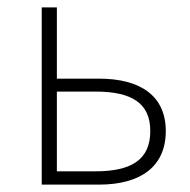

<svg xmlns="http://www.w3.org/2000/svg" viewBox="-20 -500 514 520"><path d="M93 0H248C361 0 429 -49 429 -145C429 -240 361 -287 248 -287H134V-480H93ZM134 -36V-252H238C338 -252 387 -220 387 -145C387 -69 338 -36 238 -36Z"/></svg>

Font: Source Sans Pro Light
Style: Regular
Weight: 300
Designer: Paul D. Hunt
Foundry: Adobe Systems Incorporated
Version: Version 3.006;hotconv 1.0.111;makeotfexe 2.5.65597